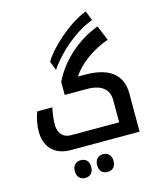

<svg xmlns="http://www.w3.org/2000/svg" viewBox="-164 -1079 1189 1421"><g transform="rotate(-15 430.5 -368.0)"><path d="M280 -670 307 -601C382 -716 525 -840 660 -889L631 -963C486 -907 326 -755 280 -670ZM260 0H786V-292C786 -437 691 -512 506 -512H452C497 -591 617 -679 734 -718L687 -833C527 -774 390 -650 321 -506V-406H491C600 -406 658 -361 658 -275V-106H288C230 -106 193 -146 193 -212C193 -244 198 -287 208 -341H93C75 -293 65 -241 65 -194C65 -72 137 0 260 0ZM310 227C349 227 373 202 373 159C373 116 349 91 310 91C273 91 247 116 247 159C247 203 273 227 310 227ZM481 227C520 227 544 201 544 159C544 118 521 91 481 91C442 91 418 117 418 159C418 202 442 227 481 227Z"/></g></svg>

Font: Noto Kufi Arabic SemiBold
Style: Regular
Weight: 600
Designer: Monotype Design Team, David Williams, Khaled Hosny
Foundry: Google LLC
Version: Version 2.109